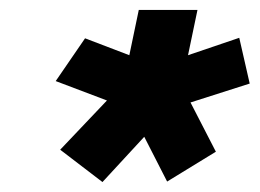

<svg xmlns="http://www.w3.org/2000/svg" viewBox="-20 -719 522 386"><path d="M101 -418 195 -517 92 -556 151 -642 240 -608 259 -699H377L358 -608L461 -643L482 -551L363 -513L414 -414L316 -354L270 -444L186 -353Z"/></svg>

Font: Prompt
Style: Bold Italic
Weight: 700
Italic angle: -12°
Designer: Katatrad Team
Foundry: CadsonDemak
Version: Version 1.001